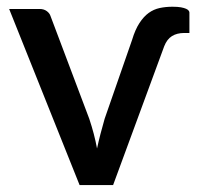

<svg xmlns="http://www.w3.org/2000/svg" viewBox="-20 -536 585 556"><path d="M362.5 -420.5Q371.5 -450.5 383.8 -469.2Q396 -488 410.5 -498.5Q425 -509 442.5 -512.8Q460 -516.5 479.5 -516.5Q494.5 -516.5 504 -514.8Q513.5 -513 519 -510.5Q524.5 -508 526.5 -505Q528.5 -502 528.5 -500V-440.5H513.5Q492.5 -440.5 478 -431.5Q463.5 -422.5 455.5 -402L307.5 0H210.5L6.5 -510H95Q107 -510 115.5 -503.8Q124 -497.5 126.5 -489L238.5 -192Q246 -169.5 251.5 -148.5Q257 -127.5 261 -106Q265.5 -127 271 -148.2Q276.5 -169.5 283 -192Z"/></svg>

Font: Lato SemiBold
Style: Regular
Weight: 600
Designer: Lukasz Dziedzic with Adam Twardoch and Botio Nikoltchev
Foundry: tyPoland Lukasz Dziedzic
Version: Version 2.015; 2015-08-06; http://www.latofonts.com/